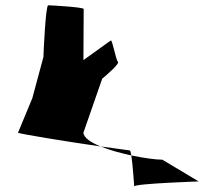

<svg xmlns="http://www.w3.org/2000/svg" viewBox="-20 -723 823 725"><path d="M48 -222C45 -219 227 -189 360 -170C323 -185 296 -203 295 -222L366 -426C372 -431 435 -483 425 -490C417 -498 404 -576 398 -570L295 -496C295 -542 296 -689 296 -689C296 -696 173 -703 162 -703C152 -703 144 -515 144 -508L102 -352ZM360 -170C394 -156 435 -145 476 -136C474 -147 472 -155 470 -155C470 -155 424 -161 360 -170ZM476 -136C482 -97 487 -10 487 -19C487 -30 738 -38 730 -38L593 -120C569 -120 524 -126 476 -136Z"/></svg>

Font: Ampere
Style: Ext
Weight: 400
Version: Version 1